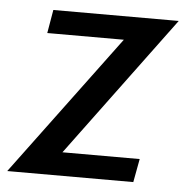

<svg xmlns="http://www.w3.org/2000/svg" viewBox="-71 -531 554 572"><g transform="rotate(5 206.0 -245.0)"><path d="M283 -420H54L66 -490H441L130 -70H361L348 0H-29Z"/></g></svg>

Font: Cabin
Style: Italic
Weight: 400
Italic angle: -7°
Designer: Pablo Impallari
Foundry: Pablo Impallari. http://www.impallari.com Igino Marini. http://www.ikern.com
Version: Version 2.200